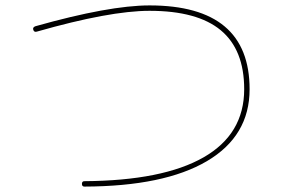

<svg xmlns="http://www.w3.org/2000/svg" viewBox="-20 -690 1040 710"><path d="M116 -573Q106 -570 103 -580Q100 -589 111 -593Q384 -670 533 -670Q903 -670 903 -360Q903 -187 745 -94Q587 -1 292 0Q283 0 283 -10Q283 -20 292 -20Q582 -22 732.5 -108Q883 -194 883 -360Q883 -506 796.5 -578Q710 -650 533 -650Q386 -650 116 -573Z"/></svg>

Font: Rounded Mplus 1c Thin
Style: Regular
Weight: 250
Version: Version 1.059.20150529